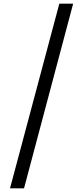

<svg xmlns="http://www.w3.org/2000/svg" viewBox="-20 -819 457 1055"><path d="M382 -799H306L35 216H112Z"/></svg>

Font: Noto Sans Sinhala SemiCondensed
Style: Regular
Weight: 400
Width: 4
Designer: Jelle Bosma - Monotype Design Team
Foundry: Monotype Imaging Inc.
Version: Version 2.006